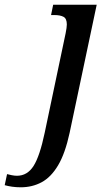

<svg xmlns="http://www.w3.org/2000/svg" viewBox="-153 -556 459 816"><path d="M-65 240Q-84 240 -101.5 237.5Q-119 235 -133 231L-123 184Q-116 186 -103.5 188.5Q-91 191 -81 191Q-37 191 -10.5 149.5Q16 108 37 8L126 -415Q131 -440 131 -452Q131 -477 117 -484.5Q103 -492 78 -492H64L73 -536H258L143 8Q124 96 94 146.5Q64 197 24 218.5Q-16 240 -65 240Z"/></svg>

Font: Noto Serif SemiCondensed Medium
Style: Italic
Weight: 500
Width: 4
Italic angle: -12°
Designer: Monotype Design Team
Foundry: Monotype Imaging Inc.
Version: Version 2.013